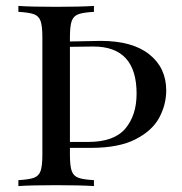

<svg xmlns="http://www.w3.org/2000/svg" viewBox="-20 -628 614 648"><path d="M216 -129V-106Q216 -68 222 -51Q228 -34 244.5 -28Q261 -22 297 -20V0Q251 -3 170 -3Q84 -3 42 0V-20Q78 -22 94.5 -28Q111 -34 117 -51Q123 -68 123 -106V-502Q123 -540 117 -557Q111 -574 94.5 -580Q78 -586 42 -588V-608Q84 -605 170 -605Q250 -605 297 -608V-588Q261 -586 244.5 -580Q228 -574 222 -557Q216 -540 216 -502V-488L320 -490Q427 -490 484 -444.5Q541 -399 541 -323Q541 -275 517.5 -231Q494 -187 437.5 -158Q381 -129 288 -129ZM216 -470V-149H278Q365 -149 403 -194Q441 -239 441 -312Q441 -471 295 -471Z"/></svg>

Font: Playfair Display SC
Style: Regular
Weight: 400
Designer: Claus Eggers Sørensen
Foundry: Claus Eggers Sørensen
Version: Version 1.200; ttfautohint (v1.6)